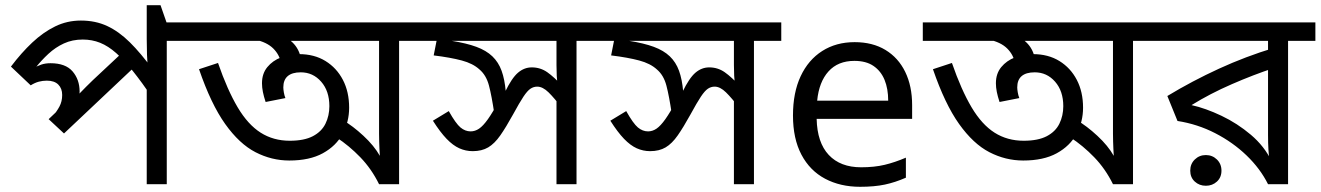

<svg xmlns="http://www.w3.org/2000/svg" viewBox="-20 -708 5076 738"><path d="M726 -622V-551H621V0H544V-396L566 -332Q525 -392 491 -434.5Q457 -477 426.5 -504Q396 -531 365 -543.5Q334 -556 298 -556Q258 -556 225.5 -541Q193 -526 166 -501Q139 -476 116 -447L108 -445Q124 -455 139.5 -460Q155 -465 174 -465Q232 -465 259 -433.5Q286 -402 286 -356Q286 -345 285 -335Q284 -325 282 -320L265 -326Q277 -339 288 -351Q299 -363 311.5 -375Q324 -387 337 -400L461 -516L510 -463L226 -195L167 -250L249 -328L213 -285L183 -262Q198 -279 208.5 -298.5Q219 -318 219 -343Q219 -368 204 -383Q189 -398 160 -398Q144 -398 129 -394Q114 -390 98 -380L22 -452Q62 -505 104 -544.5Q146 -584 192 -606.5Q238 -629 291 -629Q347 -629 392 -608Q437 -587 479 -545.5Q521 -504 567 -441L549 -446Q546 -470 545 -498Q544 -526 544 -558V-688H597L620 -622Z M1619 -622V-551H1514V0H1437Q1408 -59 1365 -103.5Q1322 -148 1273 -180L1298 -246Q1336 -224 1377 -186Q1418 -148 1440 -109Q1439 -124 1438.5 -137Q1438 -150 1437.5 -164Q1437 -178 1437 -194V-551H706V-622ZM1092 -91Q1024 -91 962 -123Q900 -155 845.5 -231.5Q791 -308 745 -442L818 -466Q854 -362 893.5 -295.5Q933 -229 982 -198Q1031 -167 1094 -167Q1149 -167 1182.5 -184.5Q1216 -202 1231 -232.5Q1246 -263 1246 -300Q1246 -358 1214.5 -394Q1183 -430 1136 -430Q1103 -430 1086 -415.5Q1069 -401 1069 -372Q1069 -365 1071 -353Q1073 -341 1077 -331L1001 -316Q994 -337 990.5 -354.5Q987 -372 987 -388Q987 -425 1007.5 -450Q1028 -475 1060.5 -487.5Q1093 -500 1129 -500Q1188 -500 1231 -473.5Q1274 -447 1298 -401Q1322 -355 1322 -294Q1322 -240 1297 -193.5Q1272 -147 1221 -119Q1170 -91 1092 -91ZM1060 -465Q1055 -497 1030.5 -521.5Q1006 -546 959 -556L983 -601L1028 -589Q1085 -567 1110 -539Q1135 -511 1139 -468Z M2301 -622V-551H2196V0H2119V-353L2142 -290Q2111 -331 2088.5 -353Q2066 -375 2045 -375Q2031 -375 2019 -367Q2007 -359 1992 -336.5Q1977 -314 1952 -268Q1925 -219 1903 -187.5Q1881 -156 1856.5 -141.5Q1832 -127 1797 -127Q1770 -127 1745.5 -138Q1721 -149 1696.5 -174.5Q1672 -200 1644 -244L1705 -281Q1732 -233 1750 -218Q1768 -203 1789 -203Q1806 -203 1821.5 -213.5Q1837 -224 1855.5 -250Q1874 -276 1898 -321L1921 -354Q1947 -408 1971 -428.5Q1995 -449 2024 -449Q2057 -449 2083.5 -430.5Q2110 -412 2145 -374L2125 -373Q2121 -396 2120 -416.5Q2119 -437 2119 -458V-551H1599V-622ZM1880 -271Q1870 -339 1859.5 -379Q1849 -419 1823 -441Q1798 -464 1755 -475.5Q1712 -487 1647 -495L1662 -571L1716 -551Q1773 -542 1811 -528Q1849 -514 1872.5 -491.5Q1896 -469 1908 -436Q1920 -403 1924 -356Z M2983 -622V-551H2878V0H2801V-353L2824 -290Q2793 -331 2770.5 -353Q2748 -375 2727 -375Q2713 -375 2701 -367Q2689 -359 2674 -336.5Q2659 -314 2634 -268Q2607 -219 2585 -187.5Q2563 -156 2538.5 -141.5Q2514 -127 2479 -127Q2452 -127 2427.5 -138Q2403 -149 2378.5 -174.5Q2354 -200 2326 -244L2387 -281Q2414 -233 2432 -218Q2450 -203 2471 -203Q2488 -203 2503.5 -213.5Q2519 -224 2537.5 -250Q2556 -276 2580 -321L2603 -354Q2629 -408 2653 -428.5Q2677 -449 2706 -449Q2739 -449 2765.5 -430.5Q2792 -412 2827 -374L2807 -373Q2803 -396 2802 -416.5Q2801 -437 2801 -458V-551H2281V-622ZM2562 -271Q2552 -339 2541.5 -379Q2531 -419 2505 -441Q2480 -464 2437 -475.5Q2394 -487 2329 -495L2344 -571L2398 -551Q2455 -542 2493 -528Q2531 -514 2554.5 -491.5Q2578 -469 2590 -436Q2602 -403 2606 -356Z M3265 -546Q3334 -546 3383.5 -516Q3433 -486 3459.5 -431.5Q3486 -377 3486 -304V-251H3119Q3121 -160 3165.5 -112.5Q3210 -65 3290 -65Q3341 -65 3380.5 -74.5Q3420 -84 3462 -102V-25Q3421 -7 3381 1.5Q3341 10 3286 10Q3210 10 3151.5 -21Q3093 -52 3060.5 -113.5Q3028 -175 3028 -264Q3028 -352 3057.5 -415Q3087 -478 3140.5 -512Q3194 -546 3265 -546ZM3264 -474Q3201 -474 3164.5 -433.5Q3128 -393 3121 -321H3394Q3394 -367 3380 -401Q3366 -435 3337.5 -454.5Q3309 -474 3264 -474Z M4440 -622V-551H4335V0H4258Q4229 -59 4186 -103.5Q4143 -148 4094 -180L4119 -246Q4157 -224 4198 -186Q4239 -148 4261 -109Q4260 -124 4259.5 -137Q4259 -150 4258.5 -164Q4258 -178 4258 -194V-551H3527V-622ZM3913 -91Q3845 -91 3783 -123Q3721 -155 3666.5 -231.5Q3612 -308 3566 -442L3639 -466Q3675 -362 3714.5 -295.5Q3754 -229 3803 -198Q3852 -167 3915 -167Q3970 -167 4003.5 -184.5Q4037 -202 4052 -232.5Q4067 -263 4067 -300Q4067 -358 4035.5 -394Q4004 -430 3957 -430Q3924 -430 3907 -415.5Q3890 -401 3890 -372Q3890 -365 3892 -353Q3894 -341 3898 -331L3822 -316Q3815 -337 3811.5 -354.5Q3808 -372 3808 -388Q3808 -425 3828.5 -450Q3849 -475 3881.5 -487.5Q3914 -500 3950 -500Q4009 -500 4052 -473.5Q4095 -447 4119 -401Q4143 -355 4143 -294Q4143 -240 4118 -193.5Q4093 -147 4042 -119Q3991 -91 3913 -91ZM3881 -465Q3876 -497 3851.5 -521.5Q3827 -546 3780 -556L3804 -601L3849 -589Q3906 -567 3931 -539Q3956 -511 3960 -468Z M5036 -622V-551H4931V0H4854Q4824 -60 4771.5 -110.5Q4719 -161 4651 -196Q4583 -231 4506 -243L4467 -339Q4563 -397 4665.5 -444Q4768 -491 4877 -524L4854 -482V-551H4420V-622ZM4854 -474 4875 -446Q4799 -421 4715 -384.5Q4631 -348 4560 -304Q4614 -292 4675 -263Q4736 -234 4788 -190Q4840 -146 4868 -88H4859Q4857 -111 4855.5 -134Q4854 -157 4854 -189ZM4615 6Q4590 6 4572.5 -10Q4555 -26 4555 -52Q4555 -78 4572.5 -95Q4590 -112 4615 -112Q4640 -112 4657.5 -95Q4675 -78 4675 -52Q4675 -26 4657.5 -10Q4640 6 4615 6Z"/></svg>

Font: bangla25
Style: Book
Weight: 400
Designer: Jelle Bosma - Monotype Design Team
Foundry: Monotype Imaging Inc.
Version: Version 2.003